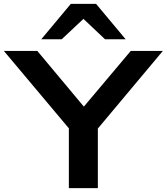

<svg xmlns="http://www.w3.org/2000/svg" viewBox="-43 -967 857 987"><path d="M311 0V-359L339 -274L-23 -705H149L398 -407H378L629 -705H794L433 -274L460 -359V0ZM169 -765 321 -947H451L603 -765H497L386 -870L274 -765Z"/></svg>

Font: Nunito Sans 10pt Expanded
Style: Bold
Weight: 700
Width: 7
Designer: Vernon Adams
Foundry: Vernon Adams
Version: Version 3.101;gftools[0.9.27]